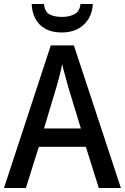

<svg xmlns="http://www.w3.org/2000/svg" viewBox="-20 -944 627 964"><path d="M476 0 411 -207H175L110 0H0L235 -716H351L587 0ZM322 -509Q317 -530 307 -564.5Q297 -599 292 -622Q287 -595 278.5 -562Q270 -529 264 -509L201 -299H386ZM446 -924Q443 -860 401 -820.5Q359 -781 290 -781Q220 -781 181 -819Q142 -857 139 -924H201Q204 -885 228.5 -872Q253 -859 292 -859Q327 -859 353.5 -872.5Q380 -886 384 -924Z"/></svg>

Font: Noto Sans Tamil SemiCondensed Medium
Style: Regular
Weight: 500
Width: 4
Designer: Jelle Bosma - Monotype Design Team
Foundry: Monotype Imaging Inc.
Version: Version 2.004; ttfautohint (v1.8.4.7-5d5b)